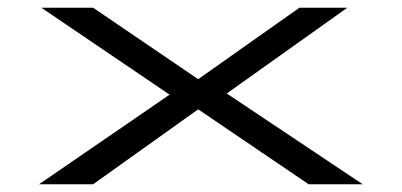

<svg xmlns="http://www.w3.org/2000/svg" viewBox="-20 -477 1040 497"><path d="M81 0H221L493 -194L779 0H919L567 -235L879 -457H755L493 -272L221 -457H87L419 -232Z"/></svg>

Font: Inconsolata UltraExpanded
Style: Regular
Weight: 400
Width: 9
Monospace: yes
Designer: Raph Levien, Cyreal, Brenton Simpson
Foundry: Raph Levien, Cyreal, Google
Version: Version 3.100